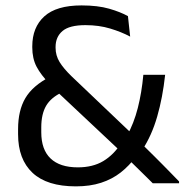

<svg xmlns="http://www.w3.org/2000/svg" viewBox="-20 -670 675 702"><path d="M538.4 0Q529.5 -9.1 514.1 -24.1Q498.7 -39.1 481.7 -55.9Q464.7 -72.8 449.7 -87.3Q434.7 -101.7 426.8 -109.5L416.1 -121.2L174.1 -348.5L162 -362.8Q129.4 -396.2 113.7 -426.2Q98 -456.3 98 -496.9V-500.5Q98 -570.2 142.1 -610.2Q186.2 -650.2 278.1 -650.2Q337.4 -650.2 379.2 -638.2Q420.9 -626.1 447.8 -611L455.9 -536.2Q424.1 -553.2 383 -565.6Q341.9 -578.1 292.4 -578.1Q233.8 -578.1 208.5 -556.6Q183.2 -535.1 183.2 -498.2V-495.4Q183.2 -467.2 197.9 -443.1Q212.7 -419.1 241.7 -391.1L466.4 -177.1L486.2 -155.6Q500.3 -141.9 515 -127.4Q529.6 -112.9 544.7 -98.1Q559.7 -83.2 574.8 -67.9Q589.9 -52.6 604.9 -37.2Q620 -21.7 634.7 -6.6V0ZM257.3 11.4Q151.9 11.4 99 -38.1Q46.1 -87.6 46.1 -179.2V-197.5Q46.1 -266.2 72.8 -311.4Q99.4 -356.7 163.9 -390L207.4 -332.7Q166.6 -313.7 148.7 -283.3Q130.9 -252.8 130.9 -204.1V-186.4Q130.9 -123 164.9 -90.6Q198.9 -58.1 264.6 -58.1Q319.3 -58.1 357.7 -81.1Q396 -104.1 423.3 -146.9L444.6 -174.1Q469.5 -219.1 483.8 -275.1Q498.1 -331.1 504.1 -396.5H583.8Q574.8 -313.2 554.7 -243.7Q534.7 -174.2 499.9 -121.5L478.1 -98.6Q452.5 -63.8 421.1 -39.2Q389.7 -14.7 349.5 -1.7Q309.3 11.4 257.3 11.4Z"/></svg>

Font: Anek Bangla Medium
Style: Regular
Weight: 500
Designer: Sulekha Rajkumar (Bangla), Yesha Goshar (Latin)
Foundry: Ek Type
Version: Version 1.003